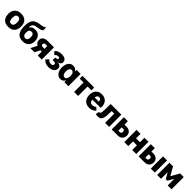

<svg xmlns="http://www.w3.org/2000/svg" viewBox="726 -3141 5554 5554"><g transform="rotate(45 3503.5 -364.0)"><path d="M288 20Q208 20 149.5 -12Q91 -44 59 -105.5Q27 -167 27 -255Q27 -338 59 -397.5Q91 -457 149.5 -488.5Q208 -520 288 -520Q416 -520 484 -450Q552 -380 552 -255Q552 -123 484.5 -51.5Q417 20 288 20ZM288 -103Q337 -103 362 -140Q387 -177 387 -252Q387 -326 362 -362Q337 -398 289 -398Q239 -398 215.5 -362Q192 -326 192 -252Q192 -177 215.5 -140Q239 -103 288 -103Z M875 20Q741 20 673.5 -66Q606 -152 606 -338Q606 -447 632.5 -519.5Q659 -592 723.5 -632.5Q788 -673 900 -686Q951 -691 997.5 -705Q1044 -719 1081 -748V-627Q1056 -605 1012 -589.5Q968 -574 906 -568Q836 -560 796 -540.5Q756 -521 739 -482.5Q722 -444 721 -381Q741 -422 788 -451Q835 -480 907 -480Q1010 -480 1071.5 -416.5Q1133 -353 1133 -235Q1133 -114 1065.5 -47Q998 20 875 20ZM872 -98Q920 -98 944 -132Q968 -166 968 -232Q968 -299 943.5 -330.5Q919 -362 872 -362Q824 -362 799 -330.5Q774 -299 774 -233Q774 -166 799.5 -132Q825 -98 872 -98Z M1281 -195Q1241 -218 1215.5 -255.5Q1190 -293 1190 -346Q1190 -419 1242 -459.5Q1294 -500 1400 -500H1649V0H1484V-163H1431L1349 0H1181ZM1484 -388H1419Q1381 -388 1365 -375Q1349 -362 1349 -333Q1349 -303 1365 -289Q1381 -275 1419 -275H1484Z M1936 20Q1865 20 1810 -4.5Q1755 -29 1718 -78L1801 -161Q1826 -127 1855 -111Q1884 -95 1922 -95Q1959 -95 1982 -109.5Q2005 -124 2005 -157Q2005 -186 1988.5 -198Q1972 -210 1944 -212.5Q1916 -215 1881 -211V-316Q1928 -318 1953 -329Q1978 -340 1978 -366Q1978 -381 1971.5 -389Q1965 -397 1952.5 -401Q1940 -405 1924 -405Q1890 -405 1863 -390.5Q1836 -376 1813 -347L1730 -430Q1766 -475 1821.5 -497.5Q1877 -520 1950 -520Q2021 -520 2063 -501Q2105 -482 2123.5 -452Q2142 -422 2142 -386Q2142 -333 2106.5 -304Q2071 -275 2007 -275Q2058 -275 2094 -260Q2130 -245 2149.5 -217.5Q2169 -190 2169 -151Q2169 -104 2141.5 -65Q2114 -26 2062.5 -3Q2011 20 1936 20Z M2427 20Q2364 20 2317 -14.5Q2270 -49 2244 -110.5Q2218 -172 2218 -253Q2218 -328 2241.5 -388.5Q2265 -449 2310 -484.5Q2355 -520 2422 -520Q2512 -520 2557.5 -453.5Q2603 -387 2603 -256Q2603 -125 2558.5 -52.5Q2514 20 2427 20ZM2478 -100Q2508 -100 2529 -119Q2550 -138 2561.5 -172.5Q2573 -207 2573 -252Q2573 -298 2561.5 -331Q2550 -364 2528 -382Q2506 -400 2476 -400Q2433 -400 2408 -361Q2383 -322 2383 -253Q2383 -182 2408.5 -141Q2434 -100 2478 -100ZM2573 0V-500H2738V0Z M2972 -385H2814V-500H3294V-385H3137V0H2972Z M3603 20Q3526 20 3467.5 -12Q3409 -44 3376 -104.5Q3343 -165 3343 -251Q3343 -379 3409 -449.5Q3475 -520 3588 -520Q3677 -520 3737 -482Q3797 -444 3824 -375.5Q3851 -307 3840 -216H3506Q3506 -161 3531 -130.5Q3556 -100 3609 -100Q3645 -100 3677.5 -113Q3710 -126 3732 -149L3812 -70Q3773 -29 3722.5 -4.5Q3672 20 3603 20ZM3507 -306H3677Q3673 -357 3652 -382Q3631 -407 3594 -407Q3558 -407 3534.5 -382Q3511 -357 3507 -306Z M3893 -103Q3898 -102 3904 -100Q3910 -98 3919 -98Q3940 -98 3950 -135Q3960 -172 3963.5 -260Q3967 -348 3967 -500H4403V0H4238V-375H4131Q4131 -256 4123.5 -179Q4116 -102 4096.5 -58.5Q4077 -15 4043 2.5Q4009 20 3955 20Q3930 20 3908 17Q3886 14 3868 10Z M4508 -500H4671V-112H4722Q4758 -112 4773 -130Q4788 -148 4788 -183Q4788 -215 4774.5 -232Q4761 -249 4731 -249H4553V-361H4751Q4843 -361 4895 -313.5Q4947 -266 4947 -186Q4947 -101 4895.5 -50.5Q4844 0 4755 0H4508Z M5024 -500H5189V-317H5348V-500H5513V0H5348V-192H5189V0H5024Z M5610 -500H5773V-112H5819Q5855 -112 5870.5 -130Q5886 -148 5886 -183Q5886 -215 5872.5 -232Q5859 -249 5829 -249H5654V-361H5848Q5940 -361 5992.5 -313.5Q6045 -266 6045 -186Q6045 -101 5993.5 -50.5Q5942 0 5853 0H5610ZM6109 -500H6274V0H6109Z M6370 -500H6518L6663 -243L6808 -500H6956V0H6799V-271L6693 -88H6633L6527 -271V0H6370Z"/></g></svg>

Font: Moderustic
Style: Bold
Weight: 700
Designer: Tural Alisoy
Foundry: TAFT Foundry
Version: Version 2.120